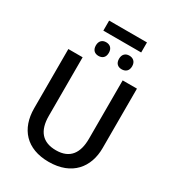

<svg xmlns="http://www.w3.org/2000/svg" viewBox="-238 -1149 1170 1292"><g transform="rotate(30 347.5 -503.5)"><path d="M517 -1017H223V-939H517ZM279 -881C251 -881 229 -864 229 -828C229 -791 251 -775 279 -775C308 -775 330 -791 330 -828C330 -864 308 -881 279 -881ZM459 -881C431 -881 409 -864 409 -828C409 -791 431 -775 459 -775C488 -775 511 -791 511 -828C511 -864 488 -881 459 -881ZM614 -714H503V-260C503 -151 458 -82 349 -82C244 -82 192 -142 192 -259V-714H81V-254C81 -95 172 10 345 10C526 10 614 -104 614 -252Z"/></g></svg>

Font: Noto Sans Thai Medium
Style: Regular
Weight: 500
Designer: Monotype Design Team
Foundry: Monotype Imaging Inc.
Version: Version 1.901